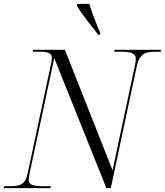

<svg xmlns="http://www.w3.org/2000/svg" viewBox="-34 -971 851 991"><path d="M474 -791H483L484 -800C463 -848 439 -909 427 -951H365L363 -942C386 -899 436 -840 474 -791ZM-14 0H226L228 -10H188C141 -10 114 -16 114 -42C114 -50 116 -64 119 -77L246 -671L515 0H538L671 -625C686 -696 716 -704 769 -704H795L797 -714H557L555 -704H590C639 -704 667 -697 667 -668C667 -658 665 -643 661 -627L547 -92L301 -714H137L135 -704H170C209 -704 234 -698 234 -673C234 -666 232 -654 230 -644L108 -73C96 -17 68 -10 15 -10H-12Z"/></svg>

Font: Noto Serif Display Light
Style: Italic
Weight: 300
Italic angle: -12°
Designer: Monotype Design Team
Foundry: Monotype Imaging Inc.
Version: Version 2.009